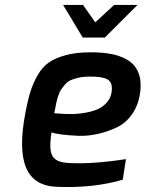

<svg xmlns="http://www.w3.org/2000/svg" viewBox="-20 -754 593 782"><path d="M237 -734H318L368 -663L445 -734H540L407 -601H317ZM83 -292Q93 -346 104 -381Q115 -416 134 -449Q153 -482 180.5 -500.5Q208 -519 250 -530Q292 -541 350 -541Q397 -541 433.5 -534Q470 -527 499 -510Q528 -493 542 -462Q556 -431 552 -388Q547 -333 521 -293.5Q495 -254 457.5 -236Q420 -218 378 -208.5Q336 -199 296 -201Q256 -203 229 -206.5Q202 -210 190 -215Q178 -143 194.5 -117Q211 -91 265 -90Q358 -85 493 -106L480 -22Q359 13 213 7Q118 4 86.5 -70.5Q55 -145 83 -292ZM201 -293Q205 -293 213 -292Q221 -291 243.5 -290Q266 -289 287 -290Q308 -291 334 -296Q360 -301 379.5 -310Q399 -319 414.5 -336Q430 -353 434 -376Q441 -416 419.5 -429.5Q398 -443 342 -442Q319 -442 300 -437.5Q281 -433 268 -427.5Q255 -422 244.5 -409.5Q234 -397 228 -388Q222 -379 216.5 -361.5Q211 -344 209 -334Q207 -324 203 -303Q201 -297 201 -293Z"/></svg>

Font: Exo
Style: DemiBoldItalic
Weight: 600
Designer: Natanael Gama
Version: Version 1